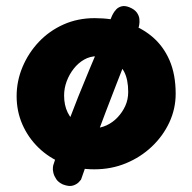

<svg xmlns="http://www.w3.org/2000/svg" viewBox="-20 -560 636 635"><path d="M292 0Q236 0 189 -19Q142 -38 107.5 -71.5Q73 -105 54 -148.5Q35 -192 35 -242Q35 -292 54.5 -338.5Q74 -385 108.5 -421.5Q143 -458 190 -479Q237 -500 293 -500Q349 -500 397.5 -485Q446 -470 483 -439Q520 -408 540.5 -361Q561 -314 561 -250Q561 -200 540 -155Q519 -110 482 -75Q445 -40 396.5 -20Q348 0 292 0ZM188 50Q173 43 166 32.5Q159 22 156.5 11.5Q154 1 155 -6Q156 -13 156 -13Q176 -76 206.5 -157Q237 -238 275 -328.5Q313 -419 351 -509Q351 -509 354.5 -515.5Q358 -522 364.5 -529Q371 -536 382 -539Q393 -542 408 -536Q425 -529 432.5 -518.5Q440 -508 441 -497Q442 -486 440.5 -478.5Q439 -471 439 -471Q399 -369 363 -276.5Q327 -184 298 -105.5Q269 -27 248 34Q248 34 241.5 41.5Q235 49 222 53.5Q209 58 188 50ZM289 -136Q312 -136 332.5 -145.5Q353 -155 369 -172Q385 -189 394.5 -210Q404 -231 404 -256Q404 -297 390.5 -323Q377 -349 354 -361.5Q331 -374 300 -374Q278 -374 258.5 -363Q239 -352 224 -333Q209 -314 200.5 -291Q192 -268 192 -244Q192 -212 204 -187.5Q216 -163 238 -149.5Q260 -136 289 -136Z"/></svg>

Font: Sour Gummy
Style: Bold
Weight: 700
Designer: Stefie Justprince
Foundry: Eifetstype
Version: Version 1.000